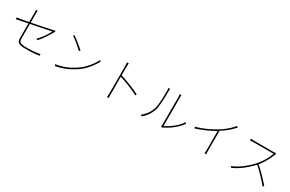

<svg xmlns="http://www.w3.org/2000/svg" viewBox="179 -2225 5612 3710"><g transform="rotate(30 2985.0 -370.0)"><path d="M329 -124Q329 -149 329 -194Q329 -239 329 -294.5Q329 -350 329 -409Q329 -468 329 -523Q329 -578 329 -621Q329 -664 329 -687Q329 -700 329 -710.5Q329 -721 328 -731.5Q327 -742 324 -756H364Q361 -735 360 -720Q359 -705 359 -687Q359 -665 359 -621.5Q359 -578 359 -522.5Q359 -467 359 -408Q359 -349 359 -293.5Q359 -238 359 -195.5Q359 -153 359 -131Q359 -94 373 -72.5Q387 -51 422.5 -42Q458 -33 522 -33Q586 -33 636.5 -35.5Q687 -38 733.5 -44Q780 -50 830 -59L828 -23Q780 -16 734 -11.5Q688 -7 634.5 -5Q581 -3 510 -3Q456 -3 420.5 -11Q385 -19 365 -34.5Q345 -50 337 -72.5Q329 -95 329 -124ZM861 -578Q857 -573 852.5 -565.5Q848 -558 844 -552Q826 -521 804.5 -485.5Q783 -450 758 -411.5Q733 -373 703.5 -335Q674 -297 641 -262L612 -280Q654 -319 693 -370Q732 -421 762.5 -470.5Q793 -520 809 -553Q809 -553 775 -546Q741 -539 684.5 -527.5Q628 -516 557.5 -502Q487 -488 413.5 -473Q340 -458 272.5 -444.5Q205 -431 154 -420.5Q103 -410 79 -405L72 -441Q98 -444 146.5 -452.5Q195 -461 258.5 -473Q322 -485 391.5 -499Q461 -513 528.5 -526.5Q596 -540 654 -552Q712 -564 751.5 -572Q791 -580 804 -583Q815 -585 825 -588.5Q835 -592 839 -595Z M1213 -705Q1240 -687 1275 -661Q1310 -635 1346 -605.5Q1382 -576 1413.5 -549.5Q1445 -523 1464 -504L1441 -481Q1423 -499 1393 -526Q1363 -553 1327.5 -582.5Q1292 -612 1257 -639Q1222 -666 1193 -684ZM1167 -31Q1263 -46 1339.5 -72.5Q1416 -99 1476.5 -131Q1537 -163 1583 -193Q1652 -239 1711 -299Q1770 -359 1815 -422Q1860 -485 1886 -541L1905 -510Q1875 -454 1831 -393Q1787 -332 1730.5 -274.5Q1674 -217 1603 -170Q1554 -138 1494 -105.5Q1434 -73 1359 -45.5Q1284 -18 1187 1Z M2360 -81Q2360 -90 2360 -130.5Q2360 -171 2360 -230.5Q2360 -290 2360 -357Q2360 -424 2360 -487.5Q2360 -551 2360 -599.5Q2360 -648 2360 -669Q2360 -685 2359 -711Q2358 -737 2355 -757H2395Q2393 -738 2391.5 -710.5Q2390 -683 2390 -669Q2390 -619 2390 -557.5Q2390 -496 2390 -432Q2390 -368 2390.5 -307.5Q2391 -247 2391 -198Q2391 -149 2391 -117.5Q2391 -86 2391 -81Q2391 -63 2391 -45.5Q2391 -28 2392 -12Q2393 4 2394 17H2357Q2359 -2 2359.5 -28.5Q2360 -55 2360 -81ZM2384 -491Q2433 -476 2490.5 -455.5Q2548 -435 2608 -411.5Q2668 -388 2724 -363.5Q2780 -339 2826 -316L2813 -285Q2770 -309 2713.5 -334.5Q2657 -360 2596.5 -384Q2536 -408 2480.5 -427Q2425 -446 2384 -458Z M3545 -20Q3547 -29 3548.5 -39Q3550 -49 3550 -59Q3550 -67 3550 -102Q3550 -137 3550 -189.5Q3550 -242 3550 -303Q3550 -364 3550 -425.5Q3550 -487 3550 -539.5Q3550 -592 3550 -628Q3550 -664 3550 -674Q3550 -697 3549 -711.5Q3548 -726 3547 -736H3583Q3582 -726 3581.5 -711.5Q3581 -697 3581 -674Q3581 -664 3581 -625.5Q3581 -587 3581 -530Q3581 -473 3581 -407Q3581 -341 3581 -277Q3581 -213 3581 -160Q3581 -107 3581 -75Q3581 -43 3581 -43Q3633 -68 3695 -109Q3757 -150 3816 -205Q3875 -260 3917 -324L3936 -298Q3891 -235 3834 -182Q3777 -129 3715 -87.5Q3653 -46 3593 -17Q3584 -13 3577.5 -8.5Q3571 -4 3567 -1ZM3092 -15Q3152 -59 3198.5 -122.5Q3245 -186 3270 -267Q3281 -304 3287.5 -357.5Q3294 -411 3296.5 -470Q3299 -529 3299.5 -583.5Q3300 -638 3300 -677Q3300 -691 3299 -704Q3298 -717 3296 -730H3333Q3332 -721 3331.5 -712Q3331 -703 3330.5 -694.5Q3330 -686 3330 -677Q3330 -638 3329 -582.5Q3328 -527 3324.5 -465.5Q3321 -404 3315 -349Q3309 -294 3298 -257Q3276 -181 3229.5 -112Q3183 -43 3121 5Z M4110 -334Q4235 -369 4349.5 -422Q4464 -475 4546 -527Q4600 -561 4646.5 -597Q4693 -633 4734.5 -672.5Q4776 -712 4812 -756L4838 -733Q4798 -690 4754.5 -650Q4711 -610 4661 -572.5Q4611 -535 4553 -497Q4500 -463 4432 -428.5Q4364 -394 4286.5 -362.5Q4209 -331 4127 -304ZM4535 -509 4565 -527V-65Q4565 -50 4565.5 -33.5Q4566 -17 4567 -3.5Q4568 10 4569 17H4531Q4532 10 4533 -3.5Q4534 -17 4534.5 -33.5Q4535 -50 4535 -65Z M5736 -660Q5733 -656 5728.5 -648Q5724 -640 5722 -635Q5703 -584 5672 -523Q5641 -462 5603 -404.5Q5565 -347 5525 -304Q5470 -244 5406 -187.5Q5342 -131 5270.5 -82.5Q5199 -34 5118 2L5094 -24Q5175 -57 5248 -104.5Q5321 -152 5386.5 -210.5Q5452 -269 5508 -331Q5543 -371 5580 -425.5Q5617 -480 5647 -538Q5677 -596 5691 -643Q5684 -643 5650.5 -643Q5617 -643 5569.5 -643Q5522 -643 5469.5 -643Q5417 -643 5369.5 -643Q5322 -643 5290 -643Q5258 -643 5251 -643Q5236 -643 5216.5 -642Q5197 -641 5182 -640.5Q5167 -640 5167 -640V-678Q5167 -678 5181.5 -677Q5196 -676 5215.5 -674.5Q5235 -673 5251 -673Q5258 -673 5288.5 -673Q5319 -673 5364 -673Q5409 -673 5458.5 -673Q5508 -673 5553.5 -673Q5599 -673 5630.5 -673Q5662 -673 5670 -673Q5686 -673 5697 -674Q5708 -675 5716 -677ZM5538 -326Q5581 -290 5624 -249Q5667 -208 5708 -165.5Q5749 -123 5784.5 -84Q5820 -45 5847 -12L5822 10Q5787 -34 5736.5 -90Q5686 -146 5629.5 -203Q5573 -260 5518 -306Z"/></g></svg>

Font: Noto Sans TC Thin
Style: Regular
Weight: 100
Designer: Ryoko NISHIZUKA 西塚涼子 (kana, bopomofo & ideographs); Paul D. Hunt (Latin, Greek & Cyrillic); Sandoll Communications 산돌커뮤니
Foundry: Adobe
Version: Version 2.004-H2;hotconv 1.0.118;makeotfexe 2.5.65603